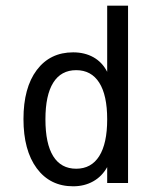

<svg xmlns="http://www.w3.org/2000/svg" viewBox="-20 -651 540 683"><path d="M361.3 -395.5V-630.9H435.5V0H361.3V-56.6Q342.8 -23.4 311.5 -5.9Q280.3 11.7 240.2 11.7Q158.2 11.7 110.8 -52.2Q63.5 -116.2 63.5 -227.5Q63.5 -338.9 110.8 -401.9Q158.2 -464.8 240.2 -464.8Q281.2 -464.8 312.5 -447.3Q343.8 -429.7 361.3 -395.5ZM141.6 -226.6Q141.6 -139.6 169.4 -95.2Q197.3 -50.8 251 -50.8Q304.7 -50.8 333 -95.7Q361.3 -140.6 361.3 -226.6Q361.3 -312.5 333 -356.9Q304.7 -401.4 251 -401.4Q197.3 -401.4 169.4 -356.9Q141.6 -312.5 141.6 -226.6Z"/></svg>

Font: BabelStone Mayan Numerals
Style: Regular
Weight: 400
Designer: Andrew West
Foundry: BabelStone
Version: Version 11.000 June 09, 2018